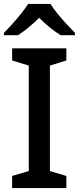

<svg xmlns="http://www.w3.org/2000/svg" viewBox="-24 -961 403 981"><path d="M315 0H38V-62L123 -87V-626L38 -652V-714H315V-652L231 -626V-87L315 -62ZM234 -941Q247 -919 269.5 -891.5Q292 -864 316.5 -837.5Q341 -811 359 -793V-781H286Q260 -797 231.5 -820Q203 -843 176 -870Q149 -843 121.5 -820.5Q94 -798 68 -781H-4V-793Q15 -812 38.5 -838Q62 -864 84 -891.5Q106 -919 120 -941Z"/></svg>

Font: Noto Sans Armenian Medium
Style: Regular
Weight: 500
Designer: Monotype Design Team
Foundry: Monotype Imaging Inc.
Version: Version 2.007